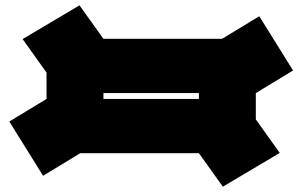

<svg xmlns="http://www.w3.org/2000/svg" viewBox="-20 -726 1137 722"><path d="M369 -376V-580H815L942 -376ZM142 -65 15 -269 155 -354 282 -150ZM282 -150 155 -354H728V-150ZM155 -354V-453L369 -580V-354ZM155 -453 65 -579 279 -706 369 -580ZM818 -24 728 -150 942 -277 1032 -151ZM728 -150V-376H942V-277ZM942 -376 815 -580 955 -665 1082 -461Z"/></svg>

Font: Foldit Black
Style: Regular
Weight: 900
Version: Version 1.003